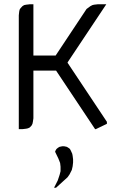

<svg xmlns="http://www.w3.org/2000/svg" viewBox="-20 -604 568 898"><path d="M67.9 0V-532.2L69.8 -549.8L71.8 -559.1L76.2 -565.9L85 -575.2L92.8 -580.1L102.1 -582L119.1 -584H136.2V-344.2H240.2L384.8 -562L390.1 -565.9L402.8 -575.2L412.1 -580.1L419.9 -582L437 -584H477.1L295.9 -312L296.9 -309.1L480 -34.2V-24.9L428.2 0H424.8L242.2 -273.9H136.2V-50.8L133.8 -34.2L131.8 -24.9L127.9 -17.1L119.1 -7.8L110.8 -3.9L102.1 -2L85 0ZM232.9 273.9 250 240.2 258.8 213.9 263.2 196.8V175.8L261.2 158.2L252.9 137.2L237.8 106L238.8 102.1L244.1 92.8L250 87.9L257.8 83L262.2 82L271 80.1H279.8L289.1 82L293 83L300.8 87.9L307.1 92.8L312 102.1L317.9 115.2L319.8 125L321.8 141.1V155.8L319.8 173.8L315.9 190.9L305.2 211.9L301.8 216.8L295.9 225.1L242.2 273.9Z"/></svg>

Font: Petahja
Style: Regular
Weight: 400
Designer: T. Christopher White
Version: Version 1.1